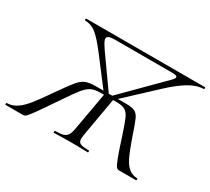

<svg xmlns="http://www.w3.org/2000/svg" viewBox="-148 -834 1142 1043"><g transform="rotate(30 423.5 -312.5)"><path d="M-21 -12Q11 -12 39 -30Q67 -48 97 -85Q127 -122 174 -191Q225 -264 246 -289Q267 -314 289.5 -323.5Q312 -333 354 -333H538Q580 -333 598 -324Q616 -315 627.5 -289.5Q639 -264 665 -186Q688 -120 705.5 -84Q723 -48 744.5 -30.5Q766 -13 798 -12Q800 -12 800 -8Q800 0 797 0H689Q680 0 673 -8.5Q666 -17 652 -53Q638 -89 612 -171Q589 -241 577 -267.5Q565 -294 547 -304.5Q529 -315 493 -315H392Q356 -315 334.5 -304Q313 -293 291.5 -266.5Q270 -240 221 -167Q160 -77 137 -45.5Q114 -14 106 -7Q98 0 86 0H-22Q-24 0 -23.5 -6Q-23 -12 -21 -12ZM282 -12Q316 -12 333.5 -17.5Q351 -23 359.5 -37.5Q368 -52 373 -82L416 -324H473L430 -79Q426 -53 426 -48Q426 -26 440.5 -19Q455 -12 495 -12Q497 -12 497 -6Q497 0 495 0Q466 0 449 -1L389 -2L325 -1Q309 0 281 0Q279 0 279.5 -6Q280 -12 282 -12ZM123 -613Q121 -613 121.5 -619Q122 -625 124 -625H869Q872 -625 871.5 -619Q871 -613 868 -613Q827 -613 779 -585Q731 -557 669 -499L474 -317L449 -326L644 -522Q666 -544 666 -544Q688 -565 697.5 -576Q707 -587 707 -593Q707 -599 699 -601.5Q691 -604 672 -604H317Q291 -604 279.5 -599Q268 -594 268 -583Q268 -574 275.5 -560.5Q283 -547 300 -522L439 -326L413 -317L272 -502Q226 -562 194.5 -587.5Q163 -613 123 -613Z"/></g></svg>

Font: Cormorant Infant
Style: Italic
Weight: 400
Italic angle: -10°
Designer: Christian Thalmann (Catharsis Fonts)
Foundry: Catharsis Fonts
Version: Version 4.000